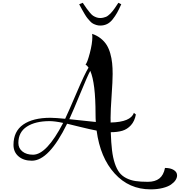

<svg xmlns="http://www.w3.org/2000/svg" viewBox="-20 -1143 1315 1404"><path d="M559.1 -1111.8 585 -1122.6Q604.5 -1093.8 612.8 -1082Q621.1 -1070.3 635.5 -1052.7Q649.9 -1035.2 659.7 -1028.6Q669.4 -1022 683.3 -1016.6Q697.3 -1011.2 712.9 -1011.2Q724.6 -1011.2 735.6 -1013.9Q746.6 -1016.6 754.9 -1019.8Q763.2 -1022.9 772.7 -1031Q782.2 -1039.1 787.8 -1044.2Q793.5 -1049.3 803 -1061.5Q812.5 -1073.7 816.7 -1079.6Q820.8 -1085.4 831.1 -1100.8Q841.3 -1116.2 845.7 -1122.6L866.7 -1111.8Q849.6 -1073.2 835.9 -1049.1Q822.3 -1024.9 803.7 -1001.5Q785.2 -978 762.7 -967Q740.2 -956.1 712.9 -956.1Q698.2 -956.1 684.8 -960.2Q671.4 -964.4 660.6 -970Q649.9 -975.6 638.4 -988Q627 -1000.5 618.9 -1010.5Q610.8 -1020.5 599.1 -1040Q587.4 -1059.6 580.1 -1073Q572.8 -1086.4 559.1 -1111.8ZM470.7 -238.3Q338.4 32.2 212.9 32.2Q152.3 32.2 115.5 0.5Q78.6 -31.2 78.6 -83.5Q78.6 -182.6 149.9 -232.2Q221.2 -281.7 348.1 -281.7Q389.6 -281.2 456.5 -274.4Q481 -325.7 541 -466.3Q601.1 -606.9 627.4 -648.4Q617.2 -664.1 605.5 -670.9Q617.7 -682.6 636.5 -753.4Q655.3 -824.2 655.3 -874Q655.3 -886.2 653.8 -895.5Q689.9 -883.3 716.8 -861.8Q743.7 -840.3 760 -814Q776.4 -787.6 786.4 -752.2Q796.4 -716.8 800 -681.4Q803.7 -646 803.7 -602.5Q803.7 -550.8 796.1 -442.4Q788.6 -334 788.6 -282.7Q788.6 -258.8 789.1 -247.1Q936 -250.5 959 -317.9L973.6 -305.7Q964.4 -256.8 937.5 -227.3Q910.6 -197.8 875 -187Q839.4 -176.3 790 -176.3Q792.5 -99.1 799.1 -44.4Q805.7 10.3 819.6 51.8Q833.5 93.3 852.8 118.4Q872.1 143.6 903.1 159.4Q934.1 175.3 970.9 180.9Q1007.8 186.5 1061 186.5Q1114.3 186.5 1145.3 162.1Q1176.3 137.7 1186.5 85Q1226.6 85 1250.7 100.1Q1274.9 115.2 1274.9 139.6Q1274.9 156.7 1263.7 174.1Q1252.4 191.4 1230.2 206.8Q1208 222.2 1169.2 231.9Q1130.4 241.7 1081.1 241.7Q923.8 241.7 818.4 125.7Q712.9 9.8 686.5 -188Q644 -195.8 562.7 -215.8Q481.4 -235.8 470.7 -238.3ZM441.9 -244.1Q384.3 -256.8 343.3 -257.3Q238.3 -257.3 176.3 -217Q114.3 -176.8 114.3 -97.7Q114.3 -59.1 143.8 -35.4Q173.3 -11.7 221.7 -11.7Q320.8 -11.7 441.9 -244.1ZM486.8 -271.5Q664.1 -252.4 680.7 -251Q678.7 -276.4 678.7 -308.6Q678.7 -535.6 640.1 -625Q620.1 -588.9 568.1 -461.9Q516.1 -335 486.8 -271.5Z"/></svg>

Font: QumpellkaNo12
Style: Regular
Weight: 500
Designer: gluk (gluksza@wp.pl)
Foundry: gluk (gluksza@wp.pl)
Version: Version 00.480